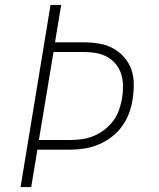

<svg xmlns="http://www.w3.org/2000/svg" viewBox="-20 -755 640 775"><path d="M63 0 184 -735H227L202 -584H322Q353 -584 383 -578.5Q413 -573 438 -559Q463 -545 482 -523Q501 -501 510.5 -473.5Q520 -446 520 -415Q520 -384 515 -353Q511 -325 500.5 -297Q490 -269 472 -244.5Q454 -220 429.5 -201.5Q405 -183 377.5 -171.5Q350 -160 321.5 -155.5Q293 -151 265 -151H131L106 0ZM137 -190H264Q288 -190 312 -193.5Q336 -197 359 -206.5Q382 -216 402.5 -232Q423 -248 438 -268.5Q453 -289 461 -312.5Q469 -336 473 -360Q477 -384 476.5 -408.5Q476 -433 469.5 -455Q463 -477 448.5 -495Q434 -513 414 -524.5Q394 -536 370.5 -540.5Q347 -545 322 -545H196Z"/></svg>

Font: Iosevka Aile Extralight
Style: Italic
Weight: 200
Italic angle: -9°
Designer: Belleve Invis
Foundry: Belleve Invis
Version: Version 31.1.0; ttfautohint (v1.8.4)